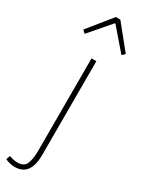

<svg xmlns="http://www.w3.org/2000/svg" viewBox="-281 -767 777 1032"><g transform="rotate(30 107.0 -251.0)"><path d="M28 234Q15 234 -2 230Q-19 226 -30 220L-22 196Q-13 199 2 202.5Q17 206 30 206Q72 206 84 175Q96 144 96 98V-478H126V102Q126 148 115 177Q104 206 82.5 220Q61 234 28 234ZM-2 -574 -20 -590 98 -736H126L244 -590L226 -574L114 -704H110Z"/></g></svg>

Font: Source Sans 3 Variable
Style: Regular
Weight: 200
Designer: Paul D. Hunt
Foundry: Adobe Systems Incorporated
Version: Version 3.026